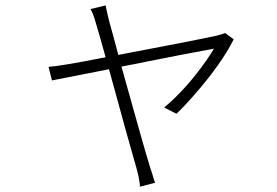

<svg xmlns="http://www.w3.org/2000/svg" viewBox="-20 -618 1040 720"><path d="M824.2 -494.1 856.4 -470.7Q810.5 -377.9 703.1 -255.9Q668.9 -216.8 641.6 -191.4L595.7 -214.8Q680.7 -286.1 755.9 -394.5Q771.5 -417 782.2 -435.5Q694.3 -419.9 435.5 -368.2Q519.5 -66.4 542 6.8Q544.9 14.6 550.8 33.2Q557.6 57.6 561.5 67.4L504.9 82Q503.9 58.6 493.2 17.6Q466.8 -72.3 388.7 -358.4L174.8 -316.4L162.1 -367.2Q188.5 -369.1 238.3 -377.9H239.3Q247.1 -378.9 294.9 -387.7Q345.7 -397.5 376 -403.3Q353.5 -485.4 339.8 -530.3Q329.1 -568.4 319.3 -584L376 -597.7Q377 -592.8 379.9 -579.1Q385.7 -555.7 388.7 -541Q402.3 -493.2 423.8 -412.1Q717.8 -467.8 793 -484.4Q809.6 -488.3 824.2 -494.1Z"/></svg>

Font: Taipei Sans TC Beta Light
Style: Regular
Weight: 300
Designer: JT Foundry
Foundry: JT Foundry
Version: Version 1.000